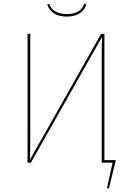

<svg xmlns="http://www.w3.org/2000/svg" viewBox="-20 -860 698 1015"><path d="M333.1 -772.3C390.3 -772.3 426.3 -798.4 436.4 -837.8L425.8 -840C413.8 -803.6 380.7 -785.8 333.1 -785.8C285.6 -785.8 252.4 -803.6 240.4 -840L229.8 -837.8C240 -798.4 276 -772.3 333.1 -772.3ZM532 -13.6V-680.8H514.4L138.4 -16.1C139.3 -48.1 140.1 -102.1 140.1 -145.7V-680.8H125.7V0H143.3L519.3 -664.7C517.6 -625 517.6 -575.6 517.6 -523.4V0H575.1L545.6 135.3H556.1L592.3 -13.6Z"/></svg>

Font: Fira Sans Hair
Style: Regular
Weight: 100
Designer: bBox Type GmbH & Carrois Corporate GbR & Edenspiekermann AG
Foundry: bBox Type GmbH & Carrois Corporate GbR & Edenspiekermann AG
Version: Version 4.300;PS 004.300;hotconv 1.0.88;makeotf.lib2.5.64775